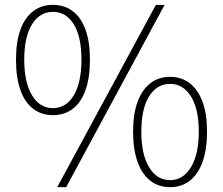

<svg xmlns="http://www.w3.org/2000/svg" viewBox="-20 -759 920 792"><path d="M198 -284Q151 -284 116.5 -310.5Q82 -337 64 -388Q46 -439 46 -513Q46 -586 64 -636Q82 -686 116.5 -712.5Q151 -739 198 -739Q246 -739 280.5 -712.5Q315 -686 333 -636Q351 -586 351 -513Q351 -439 333 -388Q315 -337 280.5 -310.5Q246 -284 198 -284ZM198 -313Q253 -313 284.5 -366Q316 -419 316 -513Q316 -607 284.5 -658.5Q253 -710 198 -710Q144 -710 112 -658.5Q80 -607 80 -513Q80 -419 112 -366Q144 -313 198 -313ZM216 13 623 -739H659L253 13ZM682 13Q634 13 600 -13.5Q566 -40 547.5 -91Q529 -142 529 -216Q529 -289 547.5 -339Q566 -389 600 -415.5Q634 -442 682 -442Q729 -442 763 -415.5Q797 -389 815.5 -339Q834 -289 834 -216Q834 -142 815.5 -91Q797 -40 763 -13.5Q729 13 682 13ZM682 -16Q735 -16 767.5 -69Q800 -122 800 -216Q800 -310 767.5 -361.5Q735 -413 682 -413Q627 -413 595 -361.5Q563 -310 563 -216Q563 -122 595 -69Q627 -16 682 -16Z"/></svg>

Font: Noto Sans KR Thin
Style: Regular
Weight: 100
Designer: Ryoko NISHIZUKA 西塚涼子 (kana, bopomofo & ideographs); Paul D. Hunt (Latin, Greek & Cyrillic); Sandoll Communications 산돌커뮤니
Foundry: Adobe
Version: Version 2.004-H2;hotconv 1.0.118;makeotfexe 2.5.65603